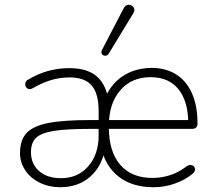

<svg xmlns="http://www.w3.org/2000/svg" viewBox="-20 -778 897 806"><path d="M64 -135Q64 -190 91.5 -219.5Q119 -249 182 -261.5Q245 -274 359 -274H404V-237H361Q259 -237 206 -228.5Q153 -220 131.5 -199.5Q110 -179 110 -139Q110 -90 144 -60Q178 -30 236 -30Q307 -30 350.5 -80Q394 -130 394 -208V-312Q394 -386 364.5 -419.5Q335 -453 273 -453Q232 -453 195 -442Q158 -431 118 -408Q104 -400 95 -406.5Q86 -413 86 -425Q86 -437 97 -443Q177 -492 271 -492Q346 -492 386 -457.5Q426 -423 436 -354H416Q441 -421 492.5 -456.5Q544 -492 616 -493Q676 -493 719.5 -465.5Q763 -438 786 -386Q809 -334 809 -262V-257Q809 -248 803 -242.5Q797 -237 787 -237H428V-274H786L770 -263Q770 -352 729.5 -403Q689 -454 612 -454Q532 -454 484.5 -398.5Q437 -343 437 -250V-243Q437 -142 484.5 -86.5Q532 -31 620 -31Q657 -31 693.5 -42.5Q730 -54 762 -79Q774 -88 785.5 -84.5Q797 -81 798.5 -69.5Q800 -58 788 -48Q756 -22 713 -7Q670 8 624 8Q537 8 480 -35Q423 -78 404 -160H422Q410 -82 359.5 -37Q309 8 233 8Q186 8 147 -11Q108 -30 86 -63Q64 -96 64 -135ZM408 -568 499 -743Q507 -758 520.5 -758Q534 -758 541 -747Q548 -736 540 -723L436 -552Q431 -544 422 -544Q413 -544 408 -551Q403 -558 408 -568Z"/></svg>

Font: SN Pro Thin
Style: Regular
Weight: 200
Designer: Tobias Whetton
Foundry: Supernotes
Version: Version 1.003;Glyphs 3.3 (3324)